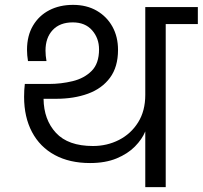

<svg xmlns="http://www.w3.org/2000/svg" viewBox="-20 -769 833 789"><path d="M577 0V-229Q564 -197 534.5 -167Q505 -137 459 -118Q413 -99 350 -99Q266 -99 205 -132Q144 -165 111.5 -226.5Q79 -288 79 -371Q79 -399 82 -424H181Q231 -424 278.5 -435.5Q326 -447 356.5 -477.5Q387 -508 387 -566Q387 -612 358.5 -644.5Q330 -677 279 -677Q226 -677 196.5 -645.5Q167 -614 167 -561Q167 -551 168 -540Q169 -529 171 -518H95Q93 -529 92 -541.5Q91 -554 91 -564Q91 -622 115.5 -663.5Q140 -705 182.5 -727Q225 -749 280 -749Q336 -749 377.5 -725Q419 -701 442 -659.5Q465 -618 465 -564Q465 -494 432 -449.5Q399 -405 341.5 -384Q284 -363 210 -363Q195 -363 182.5 -363Q170 -363 159 -363Q160 -277 210 -223Q260 -169 362 -169Q420 -169 469 -194Q518 -219 547.5 -266Q577 -313 577 -379V-740H793V-670H661V0Z"/></svg>

Font: Poppins
Style: Regular
Weight: 400
Designer: Ninad Kale (Devanagari), Jonny Pinhorn (Latin)
Version: Version 5.002